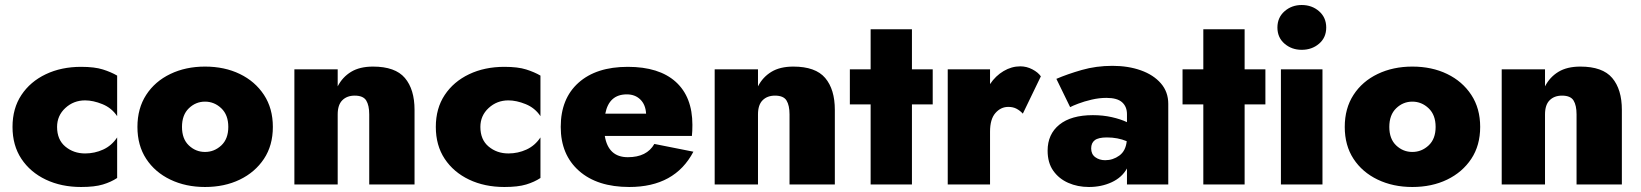

<svg xmlns="http://www.w3.org/2000/svg" viewBox="-20 -737 6554 767"><path d="M208 -230Q208 -179 241 -151.5Q274 -124 320 -124Q358 -124 392 -139.5Q426 -155 448 -188V-26Q424 -10 391 0Q358 10 304 10Q225 10 163 -19.5Q101 -49 65.5 -102.5Q30 -156 30 -230Q30 -304 65.5 -357.5Q101 -411 163 -440.5Q225 -470 304 -470Q358 -470 391 -459.5Q424 -449 448 -435V-273Q426 -306 389 -321Q352 -336 320 -336Q274 -336 241 -305.5Q208 -275 208 -230Z M529 -230Q529 -304 564 -358Q599 -412 660.5 -441.5Q722 -471 799 -471Q877 -471 938 -441.5Q999 -412 1034.5 -358Q1070 -304 1070 -230Q1070 -156 1034.5 -102.5Q999 -49 938 -19.5Q877 10 799 10Q722 10 660.5 -19.5Q599 -49 564 -102.5Q529 -156 529 -230ZM707 -230Q707 -182 734.5 -156Q762 -130 799 -130Q836 -130 864 -156Q892 -182 892 -230Q892 -278 864 -304.5Q836 -331 799 -331Q762 -331 734.5 -304.5Q707 -278 707 -230Z M1455 -280Q1455 -316 1443 -335.5Q1431 -355 1397 -355Q1366 -355 1347.5 -336.5Q1329 -318 1329 -280V0H1156V-460H1329V-392Q1348 -429 1382.5 -450Q1417 -471 1470 -471Q1559 -471 1597.5 -425.5Q1636 -380 1636 -298V0H1455Z M1899 -230Q1899 -179 1932 -151.5Q1965 -124 2011 -124Q2049 -124 2083 -139.5Q2117 -155 2139 -188V-26Q2115 -10 2082 0Q2049 10 1995 10Q1916 10 1854 -19.5Q1792 -49 1756.5 -102.5Q1721 -156 1721 -230Q1721 -304 1756.5 -357.5Q1792 -411 1854 -440.5Q1916 -470 1995 -470Q2049 -470 2082 -459.5Q2115 -449 2139 -435V-273Q2117 -306 2080 -321Q2043 -336 2011 -336Q1965 -336 1932 -305.5Q1899 -275 1899 -230Z M2494 10Q2366 10 2293 -54.5Q2220 -119 2220 -230Q2220 -343 2291 -406.5Q2362 -470 2488 -470Q2613 -470 2679.5 -410Q2746 -350 2746 -238Q2746 -226 2745.5 -214.5Q2745 -203 2744 -194H2396Q2410 -109 2488 -109Q2564 -109 2594 -162L2750 -131Q2676 10 2494 10ZM2484 -360Q2413 -360 2398 -283H2561Q2559 -319 2538 -339.5Q2517 -360 2484 -360Z M3134 -280Q3134 -316 3122 -335.5Q3110 -355 3076 -355Q3045 -355 3026.5 -336.5Q3008 -318 3008 -280V0H2835V-460H3008V-392Q3027 -429 3061.5 -450Q3096 -471 3149 -471Q3238 -471 3276.5 -425.5Q3315 -380 3315 -298V0H3134Z M3375 -460H3458V-620H3623V-460H3706V-320H3623V0H3458V-320H3375Z M4066 -283Q4055 -295 4041 -302.5Q4027 -310 4008 -310Q3978 -310 3956.5 -285.5Q3935 -261 3935 -211V0H3766V-460H3935V-401Q3957 -434 3989 -453Q4021 -472 4056 -472Q4081 -472 4104 -460Q4127 -448 4138 -432Z M4255 -309 4200 -422Q4244 -441 4301.5 -457.5Q4359 -474 4424 -474Q4487 -474 4537.5 -456Q4588 -438 4617.5 -404Q4647 -370 4647 -322V0H4482V-64Q4462 -28 4421 -9Q4380 10 4330 10Q4285 10 4247.5 -6.5Q4210 -23 4187.5 -55Q4165 -87 4165 -135Q4165 -201 4212 -239Q4259 -277 4346 -277Q4386 -277 4421.5 -269Q4457 -261 4482 -249V-281Q4482 -311 4462.5 -328.5Q4443 -346 4400 -346Q4371 -346 4341 -339Q4311 -332 4287.5 -323Q4264 -314 4255 -309ZM4339 -144Q4339 -121 4355.5 -109Q4372 -97 4395 -97Q4426 -97 4451.5 -115.5Q4477 -134 4481 -173Q4445 -188 4402 -188Q4368 -188 4353.5 -177Q4339 -166 4339 -144Z M4704 -460H4787V-620H4952V-460H5035V-320H4952V0H4787V-320H4704Z M5083 -627Q5083 -667 5111.5 -692Q5140 -717 5180 -717Q5221 -717 5249.5 -692Q5278 -667 5278 -627Q5278 -587 5249.5 -562.5Q5221 -538 5180 -538Q5140 -538 5111.5 -562.5Q5083 -587 5083 -627ZM5097 -460H5263V0H5097Z M5352 -230Q5352 -304 5387 -358Q5422 -412 5483.5 -441.5Q5545 -471 5622 -471Q5700 -471 5761 -441.5Q5822 -412 5857.5 -358Q5893 -304 5893 -230Q5893 -156 5857.5 -102.5Q5822 -49 5761 -19.5Q5700 10 5622 10Q5545 10 5483.5 -19.5Q5422 -49 5387 -102.5Q5352 -156 5352 -230ZM5530 -230Q5530 -182 5557.5 -156Q5585 -130 5622 -130Q5659 -130 5687 -156Q5715 -182 5715 -230Q5715 -278 5687 -304.5Q5659 -331 5622 -331Q5585 -331 5557.5 -304.5Q5530 -278 5530 -230Z M6278 -280Q6278 -316 6266 -335.5Q6254 -355 6220 -355Q6189 -355 6170.5 -336.5Q6152 -318 6152 -280V0H5979V-460H6152V-392Q6171 -429 6205.5 -450Q6240 -471 6293 -471Q6382 -471 6420.5 -425.5Q6459 -380 6459 -298V0H6278Z"/></svg>

Font: Jost* Heavy
Style: Regular
Weight: 800
Version: Version 3.7